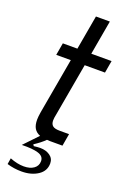

<svg xmlns="http://www.w3.org/2000/svg" viewBox="-182 -823 739 1103"><g transform="rotate(20 187.0 -271.5)"><path d="M237 -478 180 -156Q175 -133 175 -118Q175 -96 187.5 -85.5Q200 -75 231 -75H288L275 0H198Q186 0 180 -1Q154 25 115 50L121 59Q145 56 160 56Q195 56 219.5 73Q244 90 244 120Q244 167 203.5 193.5Q163 220 104 220Q58 220 15 207L21 170Q66 188 106 188Q144 188 167 171.5Q190 155 190 126Q190 96 155.5 85Q121 74 54 76L135 -9Q111 -18 99 -37.5Q87 -57 87 -91Q87 -109 92 -139L152 -478H63L76 -553H165L202 -763H287L250 -553H374L361 -478Z"/></g></svg>

Font: Open Sauce One
Style: Italic
Weight: 400
Italic angle: -10°
Designer: Alfredo Marco Pradil
Foundry: Creative Sauce Fz LLC
Version: Version 1.477